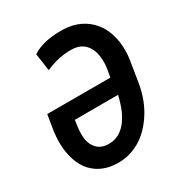

<svg xmlns="http://www.w3.org/2000/svg" viewBox="-171 -846 928 981"><g transform="rotate(-30 293.5 -355.5)"><path d="M334.5 -720.7Q313.5 -721.2 289.8 -719.5Q266.1 -717.8 243.2 -713.4Q219.7 -708.5 198 -700.4Q176.3 -692.4 158.2 -679.7L172.9 -577.6Q192.4 -586.4 212.9 -593Q233.4 -599.6 253.9 -604Q271.5 -607.4 290 -609.1Q308.6 -610.8 327.1 -610.4Q362.8 -609.4 385.5 -594.7Q408.2 -580.1 419.9 -557.1Q427.2 -544.4 431.2 -529.5Q435.1 -514.6 436.5 -498.5Q438.5 -480.5 437.5 -461.4Q436.5 -442.4 433.1 -424.3L426.3 -387.2H54.2L38.6 -291.5Q33.7 -254.4 34.9 -218Q36.1 -181.6 44.4 -148.4Q52.2 -115.2 67.6 -86.7Q83 -58.1 107.4 -37.1Q131.3 -15.6 164.1 -3.2Q196.8 9.3 239.3 10.3Q281.7 11.2 318.8 -0.5Q356 -12.2 387.7 -33.7Q418.5 -54.7 443.8 -84Q469.2 -113.3 488.8 -147.5Q507.8 -181.2 520.3 -219Q532.7 -256.8 538.6 -294.9L559.1 -423.3Q562.5 -448.7 562.3 -473.9Q562 -499 558.6 -522.5Q553.2 -556.2 541.3 -586.4Q529.3 -616.7 509.8 -640.6Q481.4 -676.8 437.5 -698.2Q393.6 -719.7 334.5 -720.7ZM249 -97.7Q227.1 -98.1 210.9 -104.7Q194.8 -111.3 183.6 -122.6Q173.3 -132.8 166.5 -146.5Q159.7 -160.2 156.2 -176.3Q153.3 -192.4 153.3 -210.2Q153.3 -228 155.3 -246.1L161.6 -291L416.5 -291.5Q411.6 -270 404.8 -247.6Q397.9 -225.1 388.2 -203.6Q377.9 -181.6 364.7 -162.1Q351.6 -142.6 334.5 -128.4Q317.4 -113.3 296.1 -105.2Q274.9 -97.2 249 -97.7Z"/></g></svg>

Font: Roboto Mono SemiBold
Style: Italic
Weight: 600
Italic angle: -10°
Monospace: yes
Designer: Google
Version: Version 3.000